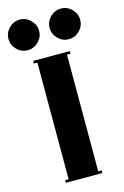

<svg xmlns="http://www.w3.org/2000/svg" viewBox="-175 -1003 690 1065"><g transform="rotate(-15 170.0 -470.5)"><path d="M226.1 -791.5Q200.2 -817.9 200.2 -853Q200.2 -888.2 226.1 -914.6Q252 -940.9 288.1 -940.9Q324.2 -940.9 350.1 -914.6Q376 -888.2 376 -853Q376 -817.9 350.1 -791.5Q324.2 -765.1 288.1 -765.1Q252 -765.1 226.1 -791.5ZM-10.3 -791.5Q-36.1 -817.9 -36.1 -853Q-36.1 -888.2 -10.3 -914.6Q15.6 -940.9 51.8 -940.9Q87.9 -940.9 114 -914.3Q140.1 -887.7 140.1 -853Q140.1 -818.4 114 -791.7Q87.9 -765.1 51.8 -765.1Q15.6 -765.1 -10.3 -791.5ZM64.9 0V-15.1H85V-685.1H64.9V-700.2H274.9V-685.1H254.9V-15.1H274.9V0Z"/></g></svg>

Font: Copperplate CC
Style: Bold
Weight: 700
Designer: indestructible type*
Foundry: Cowboy Collective
Version: Version 1.000